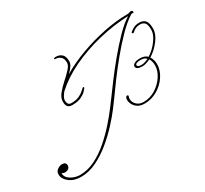

<svg xmlns="http://www.w3.org/2000/svg" viewBox="-189 -707 946 885"><g transform="rotate(-30 284.0 -264.5)"><path d="M187 -529Q206 -529 218.5 -518Q231 -507 231 -480Q231 -468 222 -455Q213 -442 199 -429Q251 -460 315 -483.5Q379 -507 445.5 -520.5Q512 -534 570 -534Q580 -534 582.5 -536Q585 -538 590 -538Q599 -538 600.5 -532Q602 -526 598 -526Q593 -526 588 -526Q552 -503 514 -464Q476 -425 440 -381Q404 -337 374.5 -297Q345 -257 326 -230Q316 -216 294.5 -187.5Q273 -159 242 -125.5Q211 -92 174 -61.5Q137 -31 96 -11Q55 9 13 9Q-25 9 -49 -10Q-73 -29 -73 -52Q-73 -69 -60 -77.5Q-47 -86 -36 -86Q-15 -86 -15 -68Q-15 -58 -22.5 -52Q-30 -46 -41 -46Q-48 -46 -53 -48.5Q-58 -51 -58 -51Q-58 -28 -35 -14.5Q-12 -1 13 -1Q54 -1 94 -21Q134 -41 170 -72.5Q206 -104 235.5 -137.5Q265 -171 285.5 -198.5Q306 -226 315 -238Q333 -263 363 -303Q393 -343 429 -386.5Q465 -430 501.5 -467.5Q538 -505 570 -525Q491 -522 410.5 -502.5Q330 -483 261 -450Q192 -417 144 -373V-374Q135 -363 129 -353Q123 -343 123 -333Q123 -308 143 -308Q169 -308 185 -315.5Q201 -323 210 -331.5Q219 -340 223 -343Q225 -345 226 -345Q228 -345 229.5 -342.5Q231 -340 229 -338Q227 -335 217.5 -325Q208 -315 190 -306.5Q172 -298 143 -298Q127 -298 119.5 -306Q112 -314 112 -333Q112 -353 128 -373Q144 -393 165.5 -412Q187 -431 203 -448.5Q219 -466 219 -480Q219 -502 207.5 -511.5Q196 -521 182 -521Q175 -521 176 -525Q177 -529 187 -529ZM599 -473Q619 -473 630 -461Q641 -449 641 -417Q641 -389 617 -357.5Q593 -326 563 -308Q575 -290 575 -266Q575 -235 555.5 -205Q536 -175 504 -156Q472 -137 435 -137Q410 -137 395 -149Q380 -161 375 -177Q370 -193 375 -205Q378 -210 382 -210Q391 -210 387 -201Q383 -192 386.5 -179Q390 -166 402.5 -156Q415 -146 435 -146Q470 -146 499.5 -165Q529 -184 546.5 -211.5Q564 -239 564 -266Q564 -288 555 -303Q544 -298 533 -294.5Q522 -291 513 -291Q479 -291 479 -309Q479 -317 489.5 -323Q500 -329 519 -329Q544 -329 558 -315Q586 -332 608.5 -362Q631 -392 631 -417Q631 -444 622.5 -454Q614 -464 598 -464Q584 -464 574 -459.5Q564 -455 555 -446Q554 -445 551 -445Q547 -445 546 -448Q545 -451 549 -454Q559 -462 570 -467.5Q581 -473 599 -473ZM512 -299Q521 -299 530 -302Q539 -305 549 -309Q539 -321 519 -321Q490 -321 490 -309Q490 -299 512 -299Z"/></g></svg>

Font: Kapakana Light
Style: Regular
Weight: 300
Designer: Kyosuke Nagai
Version: Version 1.000